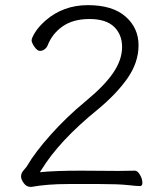

<svg xmlns="http://www.w3.org/2000/svg" viewBox="-20 -728 640 747"><path d="M245 -12Q164 -12 103 -1H98Q83 -1 72.5 -15.5Q62 -30 62 -40.5Q62 -51 66.5 -58Q71 -65 77 -71.5Q83 -78 87 -85Q116 -135 177.5 -204Q239 -273 313 -334Q387 -395 421 -445.5Q455 -496 455 -545Q455 -594 423.5 -624Q392 -654 328.5 -654Q265 -654 224.5 -626Q184 -598 166 -553Q163 -544 154.5 -537Q146 -530 135.5 -530Q125 -530 114 -546Q103 -562 103 -571Q103 -580 116.5 -602Q130 -624 157 -648Q226 -708 322 -708Q418 -708 468.5 -663.5Q519 -619 519 -552Q519 -485 476 -423.5Q433 -362 359 -301Q210 -180 141 -67L135 -58Q195 -64 294 -64L440 -63L505 -64Q515 -64 524.5 -48Q534 -32 534 -16Q534 -4 524 -4Q514 -4 476.5 -8Q439 -12 368 -12Z"/></svg>

Font: Moon Stars Kai HW Light
Style: Regular
Weight: 300
Designer: GuiWonder
Version: Version 1.101